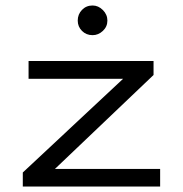

<svg xmlns="http://www.w3.org/2000/svg" viewBox="-20 -679 665 699"><path d="M63 0V-51L428 -392H84V-457H539V-406L180 -64H563V0ZM317 -551Q294 -551 278.5 -566.5Q263 -582 263 -604Q263 -627 278.5 -643Q294 -659 317 -659Q338 -659 354.5 -642.5Q371 -626 371 -604Q371 -582 354.5 -566.5Q338 -551 317 -551Z"/></svg>

Font: Inconsolata Expanded Thin
Style: Regular
Weight: 100
Width: 7
Monospace: yes
Designer: Raph Levien, Cyreal, Brenton Simpson
Foundry: Raph Levien, Cyreal, Google
Version: Version 3.100; ttfautohint (v1.8.4.7-5d5b)